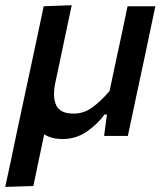

<svg xmlns="http://www.w3.org/2000/svg" viewBox="-37 -521 634 736"><path d="M-17 195.5Q-5.5 141.5 6 89Q17 36 30 -26L82.5 -271Q96.5 -337.5 108 -390.5Q119 -443 130.5 -497L238 -501Q226.5 -447 215.2 -394Q204 -341 192 -283.5L175.5 -206Q170 -181 170 -160.5Q170 -135.5 178.5 -117.5Q193.5 -85.5 245 -85.5Q285 -85.5 318.2 -110.2Q351.5 -135 383 -172L406.5 -283Q419 -341 430 -392Q440.5 -443 452 -497H558.5Q547 -442 536 -390Q524.5 -337.5 511 -271.5L488.5 -167Q481 -131 472 -88.5Q463 -46 453 0H362Q364.5 -20.5 367.5 -41Q370.5 -61 373 -82H363.5Q339 -47 297 -17.5Q255 12 203.5 12Q160.5 12 132.5 -6Q121.5 46 111.5 93.2Q101.5 140.5 91 192Z"/></svg>

Font: Heraclito Medium
Style: Italic
Weight: 500
Italic angle: -12°
Designer: Kostas Bartsokas (font) & Cristiano Sobral (main changes)
Foundry: Kostas Bartsokas (font) & Cristiano Sobral (main changes)
Version: Version 1.00;July 8, 2020;FontCreator 13.0.0.2655 64-bit